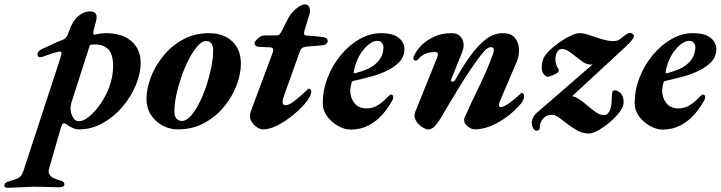

<svg xmlns="http://www.w3.org/2000/svg" viewBox="-131 -587 3348 892"><path d="M-100.4 285.2Q-104.6 285.2 -108.1 281.9Q-111.5 278.7 -110.7 273.7Q-109.9 265.7 -103.5 261.4Q-97.1 257.2 -88.9 255.4Q-58.1 247.3 -44 239Q-30 230.8 -22.1 206.9L147.9 -312.4Q151.3 -322.3 153.5 -331Q155.7 -339.6 153.8 -344.6Q151.8 -349.5 140.2 -346.7Q120.3 -341.9 105.7 -337Q91 -332.1 68.4 -323.7Q60.4 -320.5 51.8 -321.8Q43.3 -323.1 43.3 -334Q43.3 -344.5 51.5 -351.1Q59.7 -357.7 68.9 -361.6Q84.9 -367.9 105.5 -378.2Q126.1 -388.5 163.6 -403.5Q170.6 -406.3 176.8 -413.9Q182.9 -421.5 189 -440.8Q205.5 -488.6 231.4 -511.2Q257.3 -533.9 288.4 -533.9Q307 -533.9 314.3 -522.7Q321.5 -511.6 314.6 -486.2L304.1 -447Q301.9 -437 302.7 -430.9Q303.5 -424.8 307.5 -425.8Q320.5 -428.6 333.4 -430.8Q346.4 -433 360.5 -433Q413.8 -433 449.7 -415.3Q485.5 -397.6 504 -367Q522.5 -336.5 522.5 -297.4Q522.5 -244.5 499.3 -189.5Q476 -134.5 436.1 -88.4Q396.1 -42.4 344.7 -14.2Q293.3 14 237.5 14Q220.3 14 206 7.2Q191.8 0.4 183.4 -5.6Q170.3 -15.7 163.6 -13.7Q156.8 -11.6 151.5 7.4L97 196.7Q90.8 216.1 102.3 229Q113.8 242 148.6 251.4Q155.3 252.4 161.7 256.6Q168 260.8 168 271.3Q168 276.5 161.4 279.8Q154.9 283.1 146.3 283.1Q129.7 283.1 105.1 282.2Q80.5 281.3 57.6 280.9Q34.6 280.5 19.9 280.6Q-5.1 281.2 -38.9 283.2Q-72.6 285.2 -100.4 285.2ZM237.7 -24.1Q256.6 -24.1 282.7 -45.1Q308.8 -66.1 334.5 -102.4Q360.2 -138.7 377.3 -184.9Q394.4 -231.2 394.4 -281Q394.4 -334.5 372.3 -357.4Q350.3 -380.3 313.4 -380.5Q306.9 -380.5 300.4 -380.1Q293.8 -379.6 286.9 -378.5L200.7 -110.1Q196.3 -95.4 196.6 -81.1Q196.9 -66.8 201.8 -55Q207.6 -41.2 214.2 -32.7Q220.8 -24.1 237.7 -24.1Z M694.7 14Q656.8 14 623.5 -4.1Q590.2 -22.1 569.9 -53.8Q549.6 -85.6 549.6 -127.7Q549.6 -173.9 569.3 -226.7Q589.1 -279.6 627 -326.5Q664.9 -373.3 718.7 -403.1Q772.4 -432.9 840.5 -432.9Q906.9 -432.9 947.5 -395.2Q988.1 -357.5 988.1 -290.3Q988.1 -244.4 968.5 -191.8Q948.8 -139.1 910.8 -92.3Q872.8 -45.5 818.5 -15.8Q764.2 14 694.7 14ZM714 -25Q733.9 -25 754.3 -47.3Q774.7 -69.5 793.5 -105.9Q812.3 -142.4 827 -186.3Q841.6 -230.1 850.5 -274Q859.3 -317.9 859.3 -353.5Q859.3 -374.6 851.2 -385.5Q843.1 -396.3 825.3 -396.3Q808.1 -396.3 788.1 -374.4Q768.1 -352.6 748.9 -316.5Q729.7 -280.4 714.1 -236.8Q698.6 -193.2 688.9 -149.4Q679.2 -105.7 679.2 -69Q679.2 -46.6 689.1 -35.8Q698.9 -25 714 -25Z M1091.5 14Q1076.1 14 1062 3.8Q1047.9 -6.4 1039 -20.6Q1030 -34.9 1030 -46Q1030 -53.1 1032.1 -61.4Q1034.1 -69.7 1040.7 -87.2L1134.9 -339.4Q1141 -356.3 1136.3 -361.7Q1131.6 -367 1124.1 -367L1075.9 -369Q1058.8 -370 1055.1 -376.6Q1051.3 -383.1 1051.3 -388.8Q1051.3 -390.8 1058 -399.1Q1064.6 -407.5 1075.8 -415.1Q1087 -422.6 1099.3 -422.6H1147.6Q1162.7 -422.6 1167.5 -427.3Q1172.3 -432.1 1180.6 -448L1208.7 -503.5Q1216.8 -518.9 1230.3 -533.1Q1243.7 -547.3 1258.9 -556.9Q1274.1 -566.6 1285.7 -566.6Q1301.9 -566.6 1306.7 -551.5Q1311.6 -536.4 1306.8 -520.6L1283.2 -443.8Q1279.6 -429.4 1283.5 -425.4Q1287.4 -421.3 1297.9 -421.3Q1311.3 -421.3 1327 -419.6Q1342.7 -417.8 1360.6 -415.8Q1383.1 -412.8 1387.5 -407.6Q1391.8 -402.5 1391.8 -395Q1391.8 -392.2 1386.1 -385.3Q1380.5 -378.3 1364.6 -376.5Q1351.6 -375.5 1337.8 -374Q1323.9 -372.5 1305.2 -371.5Q1286.7 -370.5 1277.4 -366.5Q1268 -362.5 1263.5 -351.6L1189.3 -144.9Q1182 -123.9 1182 -113.7Q1182 -103.4 1186.7 -100.9Q1191.4 -98.4 1196.6 -98.4Q1209 -98.4 1227.9 -111.6Q1246.7 -124.9 1266.2 -142Q1285.7 -159.1 1298.2 -171.6Q1301 -174.4 1303.3 -175Q1305.5 -175.7 1306.3 -174.6Q1311.3 -173.3 1313.6 -167.7Q1316 -162.1 1314.6 -155.5Q1311.7 -140.2 1295.8 -118.6Q1280 -97 1255.3 -73.9Q1230.7 -50.7 1201.9 -30.7Q1173.1 -10.8 1144.5 1.6Q1115.9 14 1091.5 14Z M1497.5 15Q1470.8 15 1440.7 -1.4Q1410.6 -17.8 1389.6 -45.6Q1368.6 -73.4 1368.6 -107Q1368.6 -169.3 1391.6 -227.5Q1414.5 -285.6 1453 -331.8Q1491.5 -378.1 1539.8 -405.5Q1588.1 -432.9 1637.8 -432.9Q1695.8 -432.9 1721.8 -411Q1747.9 -389.1 1747.9 -359Q1747.9 -324.7 1725.5 -300.5Q1703.2 -276.3 1667.7 -258.9Q1632.2 -241.6 1590.9 -230.6Q1549.6 -219.6 1512.5 -211.6Q1508.2 -210.6 1505.9 -208.7Q1503.6 -206.8 1502.4 -202.4Q1500.4 -195.2 1498.7 -186.8Q1497 -178.5 1496.2 -170.2Q1495.4 -135.2 1514.6 -109.3Q1533.9 -83.3 1572.2 -83.3Q1600 -83.3 1623.3 -97.6Q1646.7 -111.9 1669.2 -135.6Q1680.1 -147.5 1686.4 -147.5Q1695.6 -147.5 1695.6 -136.6Q1695.6 -134 1695.2 -129.9Q1694.8 -125.7 1692.8 -122.9Q1673.6 -86.6 1645.7 -55.1Q1617.9 -23.6 1581.2 -4.3Q1544.5 15 1497.5 15ZM1519.5 -246.9Q1540.4 -252.7 1562.8 -260.8Q1585.2 -268.9 1604.3 -282.6Q1623.5 -296.3 1636.2 -316.2Q1648.9 -336 1650.5 -364.4Q1651.4 -375.7 1644.4 -386.5Q1637.4 -397.2 1622.7 -397.2Q1605 -397.2 1587.5 -384.6Q1569.9 -372 1554.1 -351.6Q1538.2 -331.2 1527.4 -305.4Q1516.6 -279.5 1512.5 -252.9Q1511.7 -245.3 1519.5 -246.9Z M1858.3 14.4Q1849.8 14.4 1837.4 7.8Q1824.9 1.3 1813.5 -10.2Q1802.1 -21.6 1797 -37Q1791.8 -52.3 1798.9 -69L1900.1 -320.2Q1909.9 -345.3 1890.6 -345.3Q1883.9 -345.3 1870.4 -344.1Q1857 -342.8 1841.1 -335.3Q1825.2 -327.7 1810.1 -310Q1806.1 -305.2 1798.3 -305.7Q1790.5 -306.2 1789.3 -314.8Q1789.3 -322.5 1795.7 -334.4Q1802.1 -346.4 1811.6 -358.8Q1821.1 -371.1 1827.5 -377.1Q1851.6 -400.1 1885.7 -416.4Q1919.8 -432.7 1966.9 -432.9Q1991.8 -432.9 2005.4 -420Q2018.9 -407.1 2022.1 -387.7Q2025.4 -368.2 2017.1 -347.2L1964.2 -215.8Q1961.2 -208.8 1969.8 -207.8Q1978.4 -206.8 1982.3 -213.4Q2017.5 -276 2052.6 -325.3Q2087.8 -374.7 2125.5 -403.8Q2163.3 -432.9 2204.8 -432.9Q2243.8 -432.9 2261.4 -411Q2278.9 -389.1 2280.1 -357.6Q2281.4 -326.2 2268.2 -296.6L2192.6 -119.6Q2180 -89.4 2196.8 -89.4Q2203 -89.4 2214 -95.1Q2224.9 -100.8 2237.2 -109.6Q2249.4 -118.4 2259.6 -126.9Q2269.9 -135.3 2274.7 -140.1Q2279.8 -145.2 2285.2 -150.2Q2290.6 -155.1 2294.1 -155.1Q2297.1 -155.1 2300.4 -151.4Q2303.7 -147.6 2303.7 -142.8Q2303.7 -123.3 2290.7 -107.5Q2261.4 -72.4 2224.5 -44.9Q2187.7 -17.5 2148.8 -1.7Q2109.9 14 2075.4 14Q2062.3 14 2048.8 5.4Q2035.3 -3.1 2028.8 -15.2Q2022.2 -27.2 2027.2 -39.8Q2059.5 -113.4 2094.7 -184.8Q2130 -256.2 2157.6 -330.6Q2164.6 -349.5 2162.9 -358.6Q2161.2 -367.7 2149.6 -367.9Q2137 -368.1 2121.6 -352.2Q2106.2 -336.3 2089.2 -312.3Q2072.3 -288.2 2053.5 -262Q2044.8 -249.7 2028.9 -224.3Q2013 -198.9 1993.8 -167.7Q1974.5 -136.6 1956.2 -105.4Q1937.9 -74.2 1923.7 -50.3Q1908.2 -22.8 1892.2 -4.2Q1876.1 14.4 1858.3 14.4Z M2605.1 33.2Q2575.2 33.2 2550.1 18.8Q2525 4.5 2504.3 -11.9Q2483.6 -27.5 2466.2 -40.6Q2448.7 -53.6 2433 -53.6Q2407.1 -53.6 2391.8 -35.7Q2376.6 -17.8 2376.6 5.2Q2376.6 15.2 2371.1 17.6Q2365.6 20 2360.7 20Q2352.8 20 2346.6 9.5Q2340.4 -0.9 2339.4 -10.9Q2338.4 -21.9 2343.9 -36.8Q2349.4 -51.7 2365 -64.7L2659.6 -320L2695.7 -318.1Q2680.8 -304.1 2655.5 -295.6Q2630.3 -287 2614 -287Q2594.1 -287 2575.7 -300.1Q2557.4 -313.1 2539.6 -327.7Q2523.8 -340.2 2509 -349.8Q2494.1 -359.4 2479.2 -359.4Q2464.4 -359.4 2456.8 -344.1Q2449.2 -328.8 2449.2 -312.2Q2449.2 -299.4 2452.4 -289Q2455.7 -278.6 2460.8 -270.4Q2469.3 -258.8 2460.8 -250.8Q2453 -243.8 2436.1 -237.1Q2419.1 -230.4 2412.5 -230.4Q2405.8 -230.4 2395.8 -241.5Q2385.7 -252.5 2385.7 -273.4Q2385.7 -308.6 2402.4 -330.6Q2419.1 -352.6 2448 -375.4Q2462.5 -387.2 2483.4 -400.6Q2504.2 -413.9 2525.5 -423.4Q2546.8 -432.9 2559.4 -432.9Q2581.3 -432.9 2598.7 -426.6Q2616 -420.4 2638.5 -413.6Q2658.2 -406.6 2678.3 -401.4Q2698.4 -396.2 2717.9 -396.2Q2733.8 -396.2 2742.4 -400.8Q2751.1 -405.4 2763.8 -416.4Q2769.6 -421.4 2779 -427.9Q2788.4 -434.4 2796.2 -434.4Q2801.7 -434.4 2808 -429.3Q2814.2 -424.1 2814.2 -419.1Q2814.2 -412.1 2802.4 -397.6Q2790.5 -383.1 2776.5 -370.8L2484.1 -100.4L2458.5 -110.7Q2472.1 -122.5 2485.5 -132Q2498.9 -141.5 2512.6 -141.5Q2536.4 -141.5 2557.5 -127.6Q2578.5 -113.8 2597.5 -97Q2617 -80.5 2636.3 -66.5Q2655.7 -52.4 2675.2 -52.4Q2687.5 -52.4 2695 -62Q2702.6 -71.6 2706.8 -87.5Q2711 -103.5 2711 -121.4Q2711 -141 2712.8 -154.3Q2714.6 -167.6 2724.4 -167.6Q2737.9 -167.6 2752.1 -154.1Q2766.4 -140.6 2766.4 -111.7Q2766.4 -91.5 2747.7 -66.6Q2729 -41.8 2702.1 -19.1Q2675.2 3.6 2648.4 18.4Q2621.5 33.2 2605.1 33.2Z M2946.5 15Q2919.8 15 2889.7 -1.4Q2859.6 -17.8 2838.6 -45.6Q2817.6 -73.4 2817.6 -107Q2817.6 -169.3 2840.6 -227.5Q2863.5 -285.6 2902 -331.8Q2940.5 -378.1 2988.8 -405.5Q3037.1 -432.9 3086.8 -432.9Q3144.8 -432.9 3170.8 -411Q3196.9 -389.1 3196.9 -359Q3196.9 -324.7 3174.5 -300.5Q3152.2 -276.3 3116.7 -258.9Q3081.2 -241.6 3039.9 -230.6Q2998.6 -219.6 2961.5 -211.6Q2957.2 -210.6 2954.9 -208.7Q2952.6 -206.8 2951.4 -202.4Q2949.4 -195.2 2947.7 -186.8Q2946 -178.5 2945.2 -170.2Q2944.4 -135.2 2963.6 -109.3Q2982.9 -83.3 3021.2 -83.3Q3049 -83.3 3072.3 -97.6Q3095.7 -111.9 3118.2 -135.6Q3129.1 -147.5 3135.4 -147.5Q3144.6 -147.5 3144.6 -136.6Q3144.6 -134 3144.2 -129.9Q3143.8 -125.7 3141.8 -122.9Q3122.6 -86.6 3094.7 -55.1Q3066.9 -23.6 3030.2 -4.3Q2993.5 15 2946.5 15ZM2968.5 -246.9Q2989.4 -252.7 3011.8 -260.8Q3034.2 -268.9 3053.3 -282.6Q3072.5 -296.3 3085.2 -316.2Q3097.9 -336 3099.5 -364.4Q3100.4 -375.7 3093.4 -386.5Q3086.4 -397.2 3071.7 -397.2Q3054 -397.2 3036.5 -384.6Q3018.9 -372 3003.1 -351.6Q2987.2 -331.2 2976.4 -305.4Q2965.6 -279.5 2961.5 -252.9Q2960.7 -245.3 2968.5 -246.9Z"/></svg>

Font: EB Garamond
Style: Italic
Weight: 400
Italic angle: -17.2°
Designer: Georg Duffner and Octavio Pardo
Foundry: Georg Duffner
Version: Version 1.001